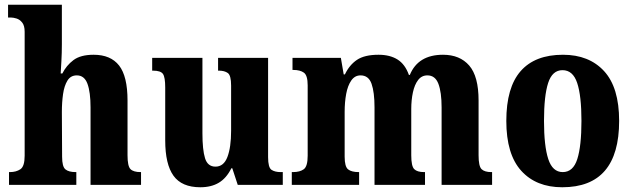

<svg xmlns="http://www.w3.org/2000/svg" viewBox="-20 -780 2670 810"><path d="M18 0V-54H22Q48 -54 66 -66Q84 -78 84 -123V-646Q84 -672 73.5 -685Q63 -698 49.5 -702Q36 -706 27 -706H14V-760H241V-593Q241 -557 239 -522Q237 -487 236 -470H243Q260 -504 290 -526.5Q320 -549 375 -549Q447 -549 482.5 -503.5Q518 -458 518 -356V-125Q518 -79 530.5 -66.5Q543 -54 573 -54H575V0H362V-327Q362 -391 349 -426.5Q336 -462 304 -462Q278 -462 264.5 -440Q251 -418 246 -383Q241 -348 241 -308L242 -119Q242 -77 256 -65.5Q270 -54 299 -54H302V0Z M825 10Q747 10 712 -38.5Q677 -87 677 -188V-411Q677 -454 667.5 -468Q658 -482 625 -482H622V-536H834V-218Q834 -148 845 -112.5Q856 -77 889 -77Q924 -77 939.5 -118Q955 -159 955 -228V-419Q955 -462 941 -472Q927 -482 903 -482H900V-536H1111V-117Q1111 -73 1125.5 -63.5Q1140 -54 1164 -54H1173V0H983L960 -70H956Q935 -28 903 -9Q871 10 825 10Z M1211 0V-54H1216Q1245 -54 1261.5 -66Q1278 -78 1278 -123V-420Q1278 -462 1262 -473.5Q1246 -485 1217 -485H1214V-536H1418L1430 -466H1435Q1454 -506 1486 -527.5Q1518 -549 1577 -549Q1625 -549 1657 -529Q1689 -509 1705 -464H1709Q1744 -549 1849 -549Q1920 -549 1959.5 -503.5Q1999 -458 1999 -356V-125Q1999 -79 2011.5 -66.5Q2024 -54 2053 -54H2056V0H1843V-327Q1843 -391 1829.5 -426.5Q1816 -462 1783 -462Q1759 -462 1744 -442.5Q1729 -423 1722 -390.5Q1715 -358 1715 -320V-125Q1715 -79 1727.5 -66.5Q1740 -54 1769 -54H1773V0H1560V-327Q1560 -391 1547.5 -426.5Q1535 -462 1501 -462Q1477 -462 1462 -440.5Q1447 -419 1440.5 -384Q1434 -349 1434 -308V-119Q1434 -77 1448.5 -65.5Q1463 -54 1493 -54H1495V0Z M2352 10Q2242 10 2179 -59.5Q2116 -129 2116 -270Q2116 -411 2176.5 -480Q2237 -549 2355 -549Q2465 -549 2528.5 -480Q2592 -411 2592 -270Q2592 10 2352 10ZM2354 -54Q2398 -54 2415.5 -109Q2433 -164 2433 -270Q2433 -376 2415 -430Q2397 -484 2353 -484Q2310 -484 2292.5 -430Q2275 -376 2275 -270Q2275 -164 2293 -109Q2311 -54 2354 -54Z"/></svg>

Font: Noto Serif Tamil Condensed ExtraBold
Style: Italic
Weight: 800
Width: 3
Italic angle: -12°
Designer: Indian Type Foundry, Tom Grace, and the Monotype Design Team
Foundry: Monotype Imaging Inc.
Version: Version 2.003; ttfautohint (v1.8.4.7-5d5b)